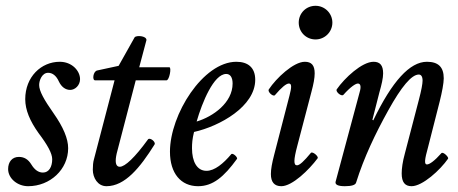

<svg xmlns="http://www.w3.org/2000/svg" viewBox="-20 -629 1580 662"><path d="M77 13C153 13 215 -45 215 -118C215 -151 198 -191 165 -238C132 -285 115 -315 115 -336C115 -352 125 -378 146 -378C161 -378 174 -368 183 -348C192 -329 206 -319 222 -319C239 -319 256 -335 256 -356C256 -385 228 -416 186 -416C122 -416 67 -364 67 -287C67 -250 83 -212 113 -170C144 -129 160 -100 160 -80C160 -54 149 -34 128 -34C112 -34 99 -44 88 -62C77 -80 63 -88 45 -88C22 -88 8 -71 8 -46C8 -14 40 13 77 13Z M347 13C411 13 463 -51 513 -131C518 -140 496 -157 490 -148C445 -86 411 -54 393 -54C384 -54 379 -61 379 -75C379 -84 381 -96 385 -110L448 -352H554C564 -352 572 -397 564 -397H460L485 -491C485 -506 449 -508 444 -500L389 -402L315 -386C301 -383 297 -352 308 -352H375L304 -80C301 -70 300 -57 300 -44C300 -16 317 13 347 13Z M663 13C714 13 752 -19 797 -81C801 -86 782 -104 777 -97C750 -65 720 -40 692 -40C659 -40 642 -72 642 -118C642 -134 643 -150 649 -174C738 -194 860 -262 860 -354C860 -396 835 -416 795 -416C680 -416 566 -234 566 -106C566 -31 604 13 663 13ZM658 -210C677 -276 717 -374 760 -374C774 -374 782 -362 782 -341C782 -275 715 -227 658 -210Z M1068 -493C1100 -493 1126 -519 1126 -551C1126 -583 1100 -609 1068 -609C1035 -609 1010 -583 1010 -551C1010 -519 1035 -493 1068 -493ZM950 13C988 13 1046 -44 1075 -83C1080 -89 1058 -108 1052 -102C1028 -73 1013 -59 1004 -59C992 -59 992 -77 1005 -126L1054 -313C1061 -339 1065 -360 1065 -376C1065 -404 1054 -416 1031 -416C992 -416 932 -359 907 -321C901 -313 922 -294 928 -301C951 -328 967 -341 976 -341C986 -341 986 -329 978 -299L925 -94C918 -67 914 -46 914 -29C914 -1 926 13 950 13Z M1169 13C1192 13 1206 9 1208 0C1235 -86 1274 -168 1319 -249C1364 -330 1399 -372 1424 -372C1432 -372 1437 -365 1437 -351C1437 -340 1433 -318 1424 -284L1376 -100C1368 -71 1365 -48 1365 -31C1365 -1 1376 13 1399 13C1437 13 1498 -43 1525 -82C1528 -87 1508 -107 1502 -101C1478 -74 1461 -62 1452 -62C1442 -62 1444 -79 1456 -122L1496 -279C1504 -311 1510 -342 1510 -359C1510 -398 1491 -416 1452 -416C1393 -416 1332 -349 1267 -214L1264 -216L1288 -310C1296 -338 1301 -360 1301 -376C1301 -404 1290 -416 1268 -416C1228 -416 1168 -360 1141 -321C1136 -313 1157 -295 1164 -302C1188 -329 1206 -341 1214 -341C1223 -341 1226 -331 1220 -311L1137 -2C1135 8 1146 13 1169 13Z"/></svg>

Font: Junicode Two Beta SemiCondensed Medium
Style: Italic
Weight: 500
Width: 4
Italic angle: -10°
Version: Version 1.063